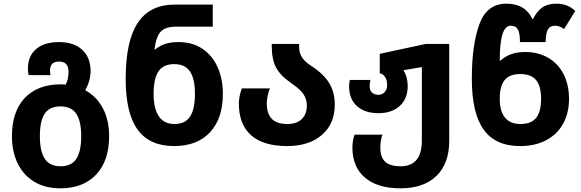

<svg xmlns="http://www.w3.org/2000/svg" viewBox="-20 -785 3162 1045"><path d="M45 -44Q45 -178 115 -252Q185 -326 311 -326Q326 -326 337 -324Q353 -352 353 -395Q353 -450 301 -450Q252 -450 252 -400Q252 -390 255 -376H136Q132 -391 132 -411Q132 -480 176.5 -518Q221 -556 301 -556Q382 -556 427.5 -514Q473 -472 473 -398Q473 -346 444 -294Q506 -260 540 -195.5Q574 -131 574 -44Q574 90 503.5 165Q433 240 308 240Q226 240 167 204.5Q108 169 76.5 105Q45 41 45 -44ZM422 -44Q422 -126 395 -166Q368 -206 309 -206Q250 -206 223.5 -166.5Q197 -127 197 -44Q197 39 224 79.5Q251 120 310 120Q369 120 395.5 79.5Q422 39 422 -44Z M664 -356Q664 -560 729.5 -660Q795 -760 931 -760H1138V-640H939Q880 -640 854.5 -612.5Q829 -585 821 -516H825Q849 -536 879 -546Q909 -556 952 -556Q1028 -556 1082.5 -519Q1137 -482 1165 -418Q1193 -354 1193 -274Q1193 -140 1123 -65Q1053 10 927 10Q794 10 729 -79.5Q664 -169 664 -356ZM1041 -274Q1041 -356 1014 -396Q987 -436 928 -436Q869 -436 842.5 -396.5Q816 -357 816 -274Q816 -194 844.5 -152Q873 -110 929 -110Q988 -110 1014.5 -150.5Q1041 -191 1041 -274Z M1280 -222Q1280 -257 1296 -304H1449Q1441 -285 1436.5 -262Q1432 -239 1432 -223Q1432 -166 1459.5 -138Q1487 -110 1544 -110Q1594 -110 1622 -136.5Q1650 -163 1650 -211Q1650 -245 1632 -272Q1614 -299 1570 -329Q1507 -372 1483 -416.5Q1459 -461 1459 -535V-546H1608V-530Q1608 -497 1623.5 -473Q1639 -449 1673 -427Q1740 -384 1771 -334Q1802 -284 1802 -216Q1802 -111 1732 -50.5Q1662 10 1542 10Q1413 10 1346.5 -49Q1280 -108 1280 -222Z M1898 17Q1898 -19 1910 -52H2062Q2056 -40 2053 -19.5Q2050 1 2050 16Q2050 72 2077 96Q2104 120 2160 120Q2276 120 2276 -20V-420L2176 -403Q2199 -365 2199 -317Q2199 -248 2156 -208.5Q2113 -169 2040 -169Q1966 -169 1923 -207.5Q1880 -246 1880 -315Q1880 -330 1884 -350H1996Q1992 -334 1992 -316Q1992 -293 2005 -281Q2018 -269 2040 -269Q2060 -269 2073.5 -283.5Q2087 -298 2087 -321Q2087 -350 2075.5 -366.5Q2064 -383 2047 -386V-492L2298 -546H2425V-18Q2425 105 2355.5 172.5Q2286 240 2160 240Q2035 240 1966.5 182Q1898 124 1898 17Z M2548 -356Q2548 -541 2589 -653Q2630 -765 2736 -765Q2839 -765 2877 -682H2881Q2905 -728 2934.5 -746.5Q2964 -765 3008 -765Q3071 -765 3111 -725L3050 -627Q3026 -645 3001 -645Q2973 -645 2961.5 -623.5Q2950 -602 2950 -556H2810Q2810 -605 2798.5 -625Q2787 -645 2760 -645Q2729 -645 2714.5 -598Q2700 -551 2700 -455H2704Q2754 -502 2838 -502Q2910 -502 2964.5 -470Q3019 -438 3048 -380Q3077 -322 3077 -247Q3077 -169 3044.5 -111Q3012 -53 2952 -21.5Q2892 10 2811 10Q2676 10 2612 -80Q2548 -170 2548 -356ZM2925 -247Q2925 -316 2898 -349Q2871 -382 2812 -382Q2753 -382 2726.5 -349Q2700 -316 2700 -247Q2700 -180 2728.5 -145Q2757 -110 2813 -110Q2872 -110 2898.5 -144Q2925 -178 2925 -247Z"/></svg>

Font: Noto Sans Georgian
Style: Regular
Weight: 600
Designer: Monotype Design team
Foundry: Monotype Imaging Inc.
Version: Version 1.000